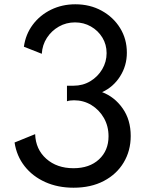

<svg xmlns="http://www.w3.org/2000/svg" viewBox="-20 -860 710 896"><path d="M323 16Q404.5 16 464.5 -15.5Q524.5 -47 557.2 -101.8Q590 -156.5 590 -225.5Q590 -301 552.2 -354.5Q514.5 -408 456.5 -430Q509 -454 540.5 -503.8Q572 -553.5 572 -614Q572 -678 540.5 -729Q509 -780 454.5 -810Q400 -840 331.5 -840Q270 -840 218.2 -814.8Q166.5 -789.5 133 -744.8Q99.5 -700 91.5 -642L175 -609Q177.5 -650.5 199 -683.5Q220.5 -716.5 254.8 -736Q289 -755.5 330 -755.5Q370.5 -755.5 404 -736.5Q437.5 -717.5 457.5 -685Q477.5 -652.5 477.5 -612Q477.5 -571.5 457 -536.8Q436.5 -502 401.5 -481Q366.5 -460 323 -460H292.5V-387.5Q306 -392 325.5 -392Q370 -392 406.5 -369.8Q443 -347.5 464.8 -309.5Q486.5 -271.5 486.5 -224Q486.5 -157.5 442 -116.2Q397.5 -75 323 -75Q245.5 -75 196 -119Q146.5 -163 144 -234L48 -195Q57.5 -132 94.8 -84.5Q132 -37 190.8 -10.5Q249.5 16 323 16Z"/></svg>

Font: Spartan Medium
Style: Regular
Weight: 500
Designer: Matt Bailey, Mirko Velimirovic
Foundry: Matt Bailey
Version: Version 1.003; ttfautohint (v1.8.3)